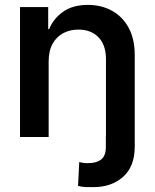

<svg xmlns="http://www.w3.org/2000/svg" viewBox="-20 -558 631 782"><path d="M411.1 -3.4H528.8V41Q528.3 121.1 480.7 162.8Q433.1 204.6 359.9 204.1Q343.8 204.6 327.9 203.9Q312 203.1 297.9 199.2L302.7 102.1Q310.5 104 319.6 105.5Q328.6 106.9 338.4 106.4Q371.1 106.9 391.1 92.3Q411.1 77.6 411.1 41ZM178.2 -307.6V0H61.5V-529.3H176.3V-439L180.2 -439.9Q198.2 -482.9 237.5 -510.5Q276.9 -538.1 337.9 -538.1Q392.6 -538.1 435.8 -514.4Q479 -490.7 503.9 -445.1Q528.8 -399.4 528.8 -333V0H411.6V-316.9Q411.6 -374.5 381.3 -406Q351.1 -437.5 299.3 -437.5Q265.1 -437.5 237.8 -423.1Q210.4 -408.7 194.3 -379.9Q178.2 -351.1 178.2 -307.6Z"/></svg>

Font: Inter Cardless Tabular Medium
Style: Regular
Weight: 500
Designer: Rasmus Andersson
Foundry: rsms
Version: Version 4.000;git-4fc901f